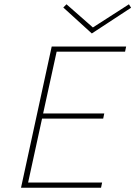

<svg xmlns="http://www.w3.org/2000/svg" viewBox="-20 -875 631 895"><path d="M244 -634 181 -346H466L461 -322H176L111 -24H456L451 0H78L221 -658H568L563 -634ZM591 -839 408 -719 275 -840 290 -855 413 -747 581 -855Z"/></svg>

Font: Ysabeau Extralight
Style: Italic
Weight: 200
Italic angle: -12°
Designer: Christian Thalmann (Catharsis Fonts)
Version: Version 0.003